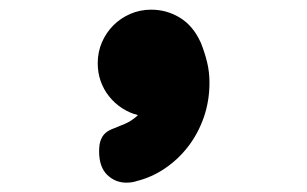

<svg xmlns="http://www.w3.org/2000/svg" viewBox="-20 -237 642 401"><path d="M399.4 -147.9Q407.2 -128.4 412.4 -107.7Q417.5 -86.9 417.5 -64.5Q417.5 -26.4 405.8 7.6Q394 41.5 373.3 68.6Q352.5 95.7 324.5 114.7Q296.4 133.8 263.7 141.6L266.1 141.1Q255.4 144.5 244.1 144.5Q220.7 144.5 203.9 128.2Q187 111.8 187 79.1Q187 64.9 190.2 56.2Q193.4 47.4 199 42Q204.6 36.6 212.6 33.2Q220.7 29.8 230.5 25.9Q240.2 22.5 251 16.6Q261.2 10.3 268.1 3.4Q250.5 -1 235.1 -11Q219.7 -21 208.3 -35.2Q196.8 -49.3 190.4 -67.1Q184.1 -85 184.1 -105Q184.1 -128.4 192.9 -148.7Q201.7 -168.9 216.8 -184.1Q231.9 -199.2 252.2 -208Q272.5 -216.8 295.9 -216.8Q328.1 -216.8 355.5 -200.2Q382.8 -183.6 398.4 -149.9Z"/></svg>

Font: Erica Type
Style: Bold
Weight: 700
Designer: Peter Wiegel
Foundry: Peter Wiegel
Version: Version 1.000 2010 initial release